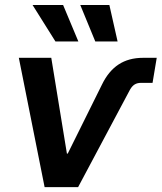

<svg xmlns="http://www.w3.org/2000/svg" viewBox="-20 -766 662 786"><path d="M162.6 0 57.1 -529.3H189.9L253.9 -137.2H257.3L397 -418.9Q423.8 -474.6 465.3 -502Q506.8 -529.3 565.4 -529.3H621.6L604.5 -426.8H557.1Q542 -426.8 531.2 -420.2Q520.5 -413.6 512.2 -398.9L299.8 0ZM370.1 -596.2 308.6 -745.6H427.7L461.4 -596.2ZM207 -596.2 113.3 -745.6H238.3L300.8 -596.2Z"/></svg>

Font: Inter 24pt SemiBold
Style: Italic
Weight: 600
Italic angle: -9.3988°
Designer: Rasmus Andersson
Foundry: rsms
Version: Version 4.001;git-66647c0bb